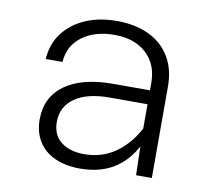

<svg xmlns="http://www.w3.org/2000/svg" viewBox="-68 -633 785 721"><g transform="rotate(10 325.0 -273.0)"><path d="M493 0 489 -142V-351Q489 -422 444 -463.5Q399 -505 322 -505Q247 -505 199 -469Q151 -433 147 -371H83Q87 -430 119 -471.5Q151 -513 203 -535.5Q255 -558 322 -558Q393 -558 445 -533Q497 -508 525 -461Q553 -414 553 -349V0ZM280 12Q227 12 186 -6Q145 -24 122.5 -59.5Q100 -95 100 -144Q100 -229 165 -276Q230 -323 348 -323H501V-270H344Q259 -270 212 -237Q165 -204 165 -146Q165 -96 198.5 -70Q232 -44 287 -44Q356 -44 409 -82.5Q462 -121 495 -189L502 -136Q475 -67 419.5 -27.5Q364 12 280 12Z"/></g></svg>

Font: Azeret Mono Thin ExtraLight
Style: Regular
Weight: 250
Version: Version 1.002